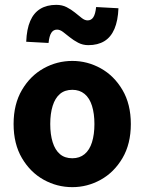

<svg xmlns="http://www.w3.org/2000/svg" viewBox="-20 -759 595 791"><path d="M278 12Q215 12 160 -18.5Q105 -49 70.5 -107.5Q36 -166 36 -248Q36 -330 70.5 -388.5Q105 -447 160 -477.5Q215 -508 278 -508Q340 -508 395 -477.5Q450 -447 484.5 -388.5Q519 -330 519 -248Q519 -166 484.5 -107.5Q450 -49 395 -18.5Q340 12 278 12ZM278 -107Q308 -107 328.5 -124Q349 -141 359 -173Q369 -205 369 -248Q369 -291 359 -323Q349 -355 328.5 -372Q308 -389 278 -389Q247 -389 227 -372Q207 -355 197 -323Q187 -291 187 -248Q187 -205 197 -173Q207 -141 227 -124Q247 -107 278 -107ZM344 -573Q321 -573 302 -583Q283 -593 267.5 -605.5Q252 -618 239.5 -627.5Q227 -637 215 -637Q200 -637 191.5 -624Q183 -611 180 -582L88 -587Q90 -639 104.5 -672.5Q119 -706 146 -722.5Q173 -739 212 -739Q236 -739 254.5 -729.5Q273 -720 288.5 -707.5Q304 -695 316.5 -685Q329 -675 341 -675Q356 -675 364.5 -688Q373 -701 376 -730L468 -725Q466 -674 451.5 -640Q437 -606 410 -589.5Q383 -573 344 -573Z"/></svg>

Font: Source Sans 3 ExtraLight
Style: Bold
Weight: 700
Version: Version 3.052;hotconv 1.1.0;makeotfexe 2.6.0